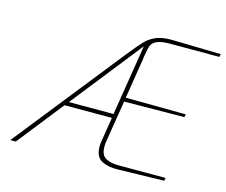

<svg xmlns="http://www.w3.org/2000/svg" viewBox="-103 -872 1192 1014"><g transform="rotate(15 493.0 -364.5)"><path d="M494 -90Q494 -105 497 -121L518 -252H259L60 0H30L499 -590Q549 -653 574 -679Q599 -705 633 -719Q667 -733 720 -732L986 -726L983 -710H716Q666 -710 642.5 -699.5Q619 -689 612 -671Q605 -653 599 -615L596 -592L561 -374L890 -371L887 -355L558 -352L521 -123Q519 -113 519 -95Q519 -50 545.5 -34.5Q572 -19 617 -19H874L871 -3L622 3Q566 5 530 -14Q494 -33 494 -90ZM521 -274 583 -661 277 -274Z"/></g></svg>

Font: Exo Thin
Style: Italic
Weight: 250
Italic angle: -9°
Designer: Natanael Gama
Foundry: Natanael Gama
Version: Version 1.500; ttfautohint (v1.6)